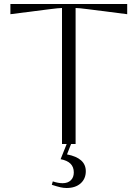

<svg xmlns="http://www.w3.org/2000/svg" viewBox="-20 -720 688 960"><path d="M290 0V-680Q275 -680 228 -674L32 -649V-700H616V-649L420 -674Q373 -680 358 -680V0ZM283 76 315 -4H337L315 52Q409 70 409 136Q409 174 383 197Q357 220 313 220Q298 220 282.5 216.5Q267 213 239 204L244 187Q271 196 293 196Q319 196 334 181.5Q349 167 349 142Q349 88 283 76Z"/></svg>

Font: Aboreto
Style: Regular
Weight: 400
Designer: Dominik Jáger
Foundry: Dominik Jáger
Version: Version 1.001; ttfautohint (v1.8.4.7-5d5b)